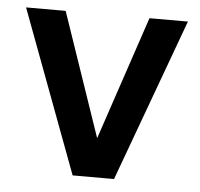

<svg xmlns="http://www.w3.org/2000/svg" viewBox="-42 -538 606 582"><g transform="rotate(5 261.0 -247.5)"><path d="M199.5 0 14.5 -495H135L272 -94.5H255.5L390 -495H507L325.5 0Z"/></g></svg>

Font: Geologica Thin Cursive
Style: Regular
Weight: 400
Version: Version 1.010;gftools[0.9.28]